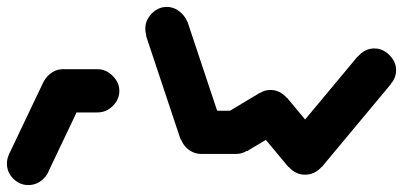

<svg xmlns="http://www.w3.org/2000/svg" viewBox="-32 -483 1165 555"><path d="M-12 -10Q-12 7 -3.5 21Q5 35 19 43.5Q33 52 50 52Q67 52 81 43.5Q95 35 104 21Q113 7 113 -10Q113 -27 104 -41Q95 -55 81 -64Q67 -73 50 -73Q33 -73 19 -64Q5 -55 -3.5 -41Q-12 -27 -12 -10Z M-6 -37 106 17 206 -193 94 -247Z M88 -220Q88 -203 96.5 -189Q105 -175 119 -166.5Q133 -158 150 -158Q167 -158 181 -166.5Q195 -175 204 -189Q213 -203 213 -220Q213 -237 204 -251Q195 -265 181 -274Q167 -283 150 -283Q133 -283 119 -274Q105 -265 96.5 -251Q88 -237 88 -220Z M150 -283V-158H250V-283Z M188 -220Q188 -203 196.5 -189Q205 -175 219 -166.5Q233 -158 250 -158Q267 -158 281 -166.5Q295 -175 304 -189Q313 -203 313 -220Q313 -237 304 -251Q295 -265 281 -274Q267 -283 250 -283Q233 -283 219 -274Q205 -265 196.5 -251Q188 -237 188 -220Z M388 -400Q388 -383 396.5 -369Q405 -355 419 -346.5Q433 -338 450 -338Q467 -338 481 -346.5Q495 -355 504 -369Q513 -383 513 -400Q513 -417 504 -431Q495 -445 481 -454Q467 -463 450 -463Q433 -463 419 -454Q405 -445 396.5 -431Q388 -417 388 -400Z M510 -420 390 -380 490 -80 610 -120Z M488 -100Q488 -83 496.5 -69Q505 -55 519 -46.5Q533 -38 550 -38Q567 -38 581 -46.5Q595 -55 604 -69Q613 -83 613 -100Q613 -117 604 -131Q595 -145 581 -154Q567 -163 550 -163Q533 -163 519 -154Q505 -145 496.5 -131Q488 -117 488 -100Z M550 -163V-38H650V-163Z M588 -100Q588 -83 596.5 -69Q605 -55 619 -46.5Q633 -38 650 -38Q667 -38 681 -46.5Q695 -55 704 -69Q713 -83 713 -100Q713 -117 704 -131Q695 -145 681 -154Q667 -163 650 -163Q633 -163 619 -154Q605 -145 596.5 -131Q588 -117 588 -100Z M618 -154 682 -46 782 -106 718 -214Z M688 -160Q688 -143 696.5 -129Q705 -115 719 -106.5Q733 -98 750 -98Q767 -98 781 -106.5Q795 -115 804 -129Q813 -143 813 -160Q813 -177 804 -191Q795 -205 781 -214Q767 -223 750 -223Q733 -223 719 -214Q705 -205 696.5 -191Q688 -177 688 -160Z M798 -200 702 -120 802 0 898 -80Z M788 -40Q788 -23 796.5 -9Q805 5 819 13.5Q833 22 850 22Q867 22 881 13.5Q895 5 904 -9Q913 -23 913 -40Q913 -57 904 -71Q895 -85 881 -94Q867 -103 850 -103Q833 -103 819 -94Q805 -85 796.5 -71Q788 -57 788 -40Z M802 -80 898 0 998 -120 902 -200Z M888 -160Q888 -143 896.5 -129Q905 -115 919 -106.5Q933 -98 950 -98Q967 -98 981 -106.5Q995 -115 1004 -129Q1013 -143 1013 -160Q1013 -177 1004 -191Q995 -205 981 -214Q967 -223 950 -223Q933 -223 919 -214Q905 -205 896.5 -191Q888 -177 888 -160Z M902 -200 998 -120 1098 -240 1002 -320Z M988 -280Q988 -263 996.5 -249Q1005 -235 1019 -226.5Q1033 -218 1050 -218Q1067 -218 1081 -226.5Q1095 -235 1104 -249Q1113 -263 1113 -280Q1113 -297 1104 -311Q1095 -325 1081 -334Q1067 -343 1050 -343Q1033 -343 1019 -334Q1005 -325 996.5 -311Q988 -297 988 -280Z"/></svg>

Font: Linefont Medium
Style: Regular
Weight: 500
Monospace: yes
Version: Version 3.002;gftools[0.9.33]